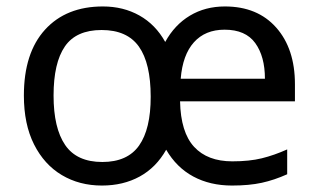

<svg xmlns="http://www.w3.org/2000/svg" viewBox="-20 -565 986 595"><path d="M677 -545Q778 -545 836 -479.5Q894 -414 894 -304V-251H538Q540 -155 581.5 -110Q623 -65 700 -65Q753 -65 791.5 -74.5Q830 -84 870 -102V-25Q830 -7 791 1.5Q752 10 699 10Q631 10 579 -18Q527 -46 495 -101Q464 -46 413 -18Q362 10 296 10Q226 10 171.5 -22.5Q117 -55 85.5 -117.5Q54 -180 54 -269Q54 -401 119.5 -473Q185 -545 299 -545Q362 -545 412 -517Q462 -489 492 -435Q521 -488 568.5 -516.5Q616 -545 677 -545ZM676 -473Q616 -473 581 -434Q546 -395 540 -321H801Q801 -390 771 -431.5Q741 -473 676 -473ZM295 -472Q216 -472 181 -421Q146 -370 146 -269Q146 -168 182 -115.5Q218 -63 297 -63Q375 -63 411 -114Q447 -165 447 -265Q447 -369 410.5 -420.5Q374 -472 295 -472Z"/></svg>

Font: Noto Sans Elymaic
Style: Regular
Weight: 400
Designer: Morgane Pierson
Foundry: Google LLC
Version: Version 1.002; ttfautohint (v1.8.4.7-5d5b)